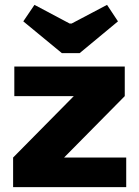

<svg xmlns="http://www.w3.org/2000/svg" viewBox="-20 -771 574 791"><path d="M235 -552 76 -683 122 -751 267 -674H275L421 -751L466 -683L308 -552ZM500 -122V0H34V-122L284 -375H39V-497H494V-375L244 -122Z"/></svg>

Font: Ezarion Extra Bold
Style: Regular
Weight: 800
Designer: Natanael Gama
Version: Version 1.001;PS 001.001;hotconv 1.0.70;makeotf.lib2.5.58329